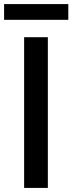

<svg xmlns="http://www.w3.org/2000/svg" viewBox="-21 -919 354 939"><path d="M97 0H213V-737H97ZM-1 -822H313V-899H-1Z"/></svg>

Font: ChiuKong Gothic CL Medium
Style: Regular
Weight: 500
Designer: Ryoko NISHIZUKA 西塚涼子 (kana, bopomofo & ideographs); Paul D. Hunt (Latin, Greek & Cyrillic); Sandoll Communications 산돌커뮤니
Foundry: Adobe
Version: Version 1.300